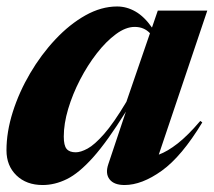

<svg xmlns="http://www.w3.org/2000/svg" viewBox="-24 -544 644 578"><path d="M302 -49.5 355 -208Q299 -118 256.2 -70.2Q213.5 -22.5 177.2 -4.8Q141 13 104.5 13Q55.5 13 25.5 -16Q-4.5 -45 -4.5 -91.5Q-4.5 -147 14.5 -207Q33.5 -267 66.8 -323.5Q100 -380 142.8 -425.5Q185.5 -471 233.2 -497.8Q281 -524.5 328.5 -524.5Q357.5 -524.5 384 -509.2Q410.5 -494 433.5 -461L451 -512H600L454 -78.5Q480 -88 510.8 -112Q541.5 -136 579 -180L585 -175.5Q523 -73 463 -30Q403 13 351 13Q319 13 305.8 -4.2Q292.5 -21.5 302 -49.5ZM168 -133Q168 -106 176.5 -95.8Q185 -85.5 204 -85.5Q219 -85.5 239.8 -96.8Q260.5 -108 289.2 -140.5Q318 -173 356.5 -237.5L427.5 -444Q409.5 -463 381.5 -463Q354.5 -463 325 -441.2Q295.5 -419.5 267.5 -383.5Q239.5 -347.5 217 -304Q194.5 -260.5 181.2 -216Q168 -171.5 168 -133Z"/></svg>

Font: Newsreader 72pt
Style: Bold Italic
Weight: 700
Italic angle: -17°
Designer: Hugues Gentile
Foundry: Production Type
Version: Version 1.003; ttfautohint (v1.8.3)